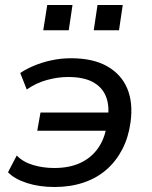

<svg xmlns="http://www.w3.org/2000/svg" viewBox="-20 -739 609 768"><path d="M198 9Q137 9 87.5 -7Q38 -23 12 -50L47 -117Q72 -91 112 -79Q152 -67 197 -67Q257 -67 300.5 -87Q344 -107 371 -144.5Q398 -182 406 -233L413 -216H129L142 -289H424L412 -272Q418 -319 403 -355Q388 -391 351 -411Q314 -431 252 -431Q211 -431 167.5 -419Q124 -407 87 -381L61 -447Q83 -462 114.5 -475.5Q146 -489 184.5 -497.5Q223 -506 264 -506Q352 -506 408.5 -474Q465 -442 489 -385Q513 -328 502 -249Q494 -190 469.5 -142.5Q445 -95 406.5 -61Q368 -27 315 -9Q262 9 198 9ZM355 -618 370 -719H471L456 -618ZM153 -618 169 -719H270L255 -618Z"/></svg>

Font: Nunito Sans 7pt Medium
Style: Italic
Weight: 500
Italic angle: -9°
Designer: Vernon Adams
Foundry: Vernon Adams
Version: Version 3.101;gftools[0.9.27]